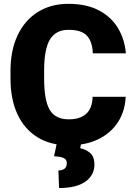

<svg xmlns="http://www.w3.org/2000/svg" viewBox="-20 -741 696 992"><path d="M458.5 -240.7H629.4Q626 -166.5 589.4 -109.9Q552.7 -53.2 488 -21.7Q423.3 9.8 335.4 9.8Q240.7 9.8 173.1 -32.2Q105.5 -74.2 69.8 -151.6Q34.2 -229 34.2 -335.9V-374.5Q34.2 -481.4 71.3 -559.3Q108.4 -637.2 175.8 -679.2Q243.2 -721.2 333 -721.2Q425.8 -721.2 489.7 -688Q553.7 -654.8 588.9 -596.9Q624 -539.1 630.4 -465.3H459.5Q457.5 -525.4 429.4 -556.2Q401.4 -586.9 333 -586.9Q269.5 -586.9 238.8 -538.1Q208 -489.3 208 -375.5V-335.9Q208 -222.7 236.8 -173.6Q265.6 -124.5 335.4 -124.5Q393.6 -124.5 425 -152.6Q456.5 -180.7 458.5 -240.7ZM274.4 -4.9H399.9L394.5 24.9Q421.9 29.8 444.8 48.6Q467.8 67.4 467.8 109.4Q467.8 164.1 421.4 197.3Q375 230.5 285.2 230.5L281.7 139.6Q300.8 139.6 313 130.9Q325.2 122.1 325.2 102.1Q325.2 83.5 309.8 75.9Q294.4 68.4 259.3 66.4Z"/></svg>

Font: Vazirmatn FD Black
Style: Regular
Weight: 900
Designer: Saber Rastikerdar
Foundry: Saber Rastikerdar
Version: Version 33.003